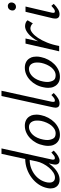

<svg xmlns="http://www.w3.org/2000/svg" viewBox="836 -1632 806 2517"><g transform="rotate(-90 1238.5 -373.0)"><path d="M141 6Q112 6 88.5 -4.5Q65 -15 50 -36Q35 -57 31 -78Q27 -99 27 -113Q27 -132 32 -155Q44 -215 79 -267.5Q114 -320 166 -359.5Q218 -399 281 -421.5Q344 -444 413 -445L481 -756H552L407 -100Q404 -89 404 -81Q404 -74 407.5 -65Q411 -56 426 -56Q441 -56 458 -68Q475 -80 499 -102L523 -71Q486 -33 452.5 -14Q419 5 391 5Q375 5 363.5 -1.5Q352 -8 346.5 -20Q341 -32 340.5 -41.5Q340 -51 340 -52Q340 -68 345 -87L356 -137Q336 -107 312 -82Q274 -41 230 -17.5Q186 6 141 6ZM169 -55Q203 -55 237 -77Q271 -99 300 -133.5Q329 -168 351 -210.5Q373 -253 382 -296L401 -386H400Q345 -386 295.5 -368Q246 -350 206.5 -319Q167 -288 141 -246Q115 -204 106 -155Q104 -141 104 -129Q104 -121 105.5 -108.5Q107 -96 115 -82.5Q123 -69 136.5 -62Q150 -55 169 -55Z M730 10Q688 10 657.5 -6.5Q627 -23 609 -52Q591 -81 588 -106.5Q585 -132 585 -145Q585 -173 592 -204Q602 -257 626 -301.5Q650 -346 684.5 -379.5Q719 -413 761 -431.5Q803 -450 849 -450Q890 -450 921 -434.5Q952 -419 970 -391Q988 -363 991.5 -337Q995 -311 995 -297Q995 -269 988 -238Q978 -188 953.5 -142.5Q929 -97 895.5 -63.5Q862 -30 820 -10Q778 10 730 10ZM749 -46Q779 -46 805.5 -61.5Q832 -77 852.5 -102.5Q873 -128 888.5 -162.5Q904 -197 912 -234Q917 -261 917 -285Q917 -292 916 -310Q915 -328 905.5 -349.5Q896 -371 877.5 -383.5Q859 -396 832 -396Q805 -396 778.5 -382.5Q752 -369 730 -345Q708 -321 692 -286.5Q676 -252 668 -210Q662 -180 662 -155Q662 -118 679 -82Q696 -46 749 -46Z M1143 5Q1126 5 1113.5 0.5Q1101 -4 1094.5 -14.5Q1088 -25 1087 -35Q1086 -45 1086 -49Q1086 -63 1090 -79L1239 -756H1308L1164 -99Q1162 -88 1162 -79Q1162 -72 1164 -64Q1166 -56 1182 -56Q1196 -56 1213 -68Q1230 -80 1252 -102L1278 -71Q1242 -34 1208.5 -14.5Q1175 5 1143 5Z M1491 10Q1449 10 1418.5 -6.5Q1388 -23 1370 -52Q1352 -81 1349 -106.5Q1346 -132 1346 -145Q1346 -173 1353 -204Q1363 -257 1387 -301.5Q1411 -346 1445.5 -379.5Q1480 -413 1522 -431.5Q1564 -450 1610 -450Q1651 -450 1682 -434.5Q1713 -419 1731 -391Q1749 -363 1752.5 -337Q1756 -311 1756 -297Q1756 -269 1749 -238Q1739 -188 1714.5 -142.5Q1690 -97 1656.5 -63.5Q1623 -30 1581 -10Q1539 10 1491 10ZM1510 -46Q1540 -46 1566.5 -61.5Q1593 -77 1613.5 -102.5Q1634 -128 1649.5 -162.5Q1665 -197 1673 -234Q1678 -261 1678 -285Q1678 -292 1677 -310Q1676 -328 1666.5 -349.5Q1657 -371 1638.5 -383.5Q1620 -396 1593 -396Q1566 -396 1539.5 -382.5Q1513 -369 1491 -345Q1469 -321 1453 -286.5Q1437 -252 1429 -210Q1423 -180 1423 -155Q1423 -118 1440 -82Q1457 -46 1510 -46Z M1825 0 1926 -441H1993L1956 -275Q1972 -305 1989 -329Q2029 -387 2072 -417Q2115 -447 2154 -447Q2174 -447 2196.5 -439.5Q2219 -432 2232 -414L2191 -345Q2177 -361 2159 -369Q2141 -377 2125 -377Q2099 -377 2066 -351Q2033 -325 2000.5 -276.5Q1968 -228 1939.5 -158Q1911 -88 1895 0Z M2312 5Q2296 5 2283.5 0.5Q2271 -4 2263.5 -15Q2256 -26 2255 -36.5Q2254 -47 2254 -52Q2254 -65 2257 -81L2343 -441H2412L2332 -99Q2329 -87 2329 -78Q2329 -72 2331.5 -64Q2334 -56 2350 -56Q2364 -56 2381 -68Q2398 -80 2421 -102L2447 -71Q2410 -34 2376.5 -14.5Q2343 5 2312 5ZM2408 -566Q2395 -566 2385.5 -571Q2376 -576 2369.5 -583.5Q2363 -591 2361.5 -599.5Q2360 -608 2360 -613Q2360 -619 2361 -624Q2365 -646 2380 -659.5Q2395 -673 2418 -673Q2430 -673 2439.5 -668.5Q2449 -664 2455.5 -655.5Q2462 -647 2463.5 -639Q2465 -631 2465 -625Q2465 -620 2464 -613Q2459 -591 2444.5 -578.5Q2430 -566 2408 -566Z"/></g></svg>

Font: Isabella Sans
Style: Italic
Weight: 400
Italic angle: -12°
Designer: Christian Thalmann (Catharsis Fonts), Cristiano Sobral
Foundry: The Isabella Sans Project Authors
Version: Version 2.026; ttfautohint (v1.8.4.7-5d5b-dirty)